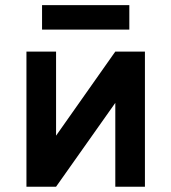

<svg xmlns="http://www.w3.org/2000/svg" viewBox="-20 -706 648 726"><path d="M80 0V-511H192V-193L416 -511H528V0H416V-317L192 0ZM139 -594V-686.5H469V-594Z"/></svg>

Font: Overpass SemiBold
Style: Regular
Weight: 600
Designer: Delve Withrington, Dave Bailey, Thomas Jockin
Foundry: Delve Fonts LLC
Version: Version 4.000